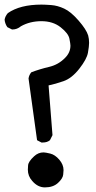

<svg xmlns="http://www.w3.org/2000/svg" viewBox="-39 -774 415 834"><path d="M147 -155H141L122 -165L85 -433Q87 -448 97 -460Q134 -474 174.5 -483.5Q215 -493 244 -523Q267 -546 267 -576Q267 -583 262.5 -606Q258 -629 224.5 -655.5Q191 -682 141 -682Q91 -682 52 -660Q35 -646 16 -646H13L-7 -656Q-17 -670 -19 -688Q-17 -703 -5 -717Q48 -754 141 -754Q156 -754 183.5 -752Q211 -750 240 -736.5Q269 -723 302.5 -684.5Q336 -646 344 -620Q348 -605 348 -588Q348 -573 343 -545Q338 -517 305.5 -475.5Q273 -434 237 -421.5Q201 -409 172 -403L189 -187L178 -165Q166 -155 147 -155ZM156 40Q125 40 101 12Q82 -9 82 -37Q82 -39 83 -55.5Q84 -72 109 -95Q127 -112 150 -112Q158 -112 179 -107Q200 -102 218.5 -80.5Q237 -59 237 -35Q237 -32 235.5 -15.5Q234 1 213 20.5Q192 40 156 40Z"/></svg>

Font: Xiaolai SC
Style: Regular
Weight: 400
Designer: Nozomi Seto 瀬戸のぞみ
Version: Version 3.11;December 4, 2020;FontCreator 13.0.0.2613 64-bit